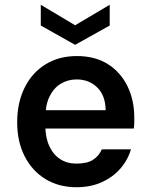

<svg xmlns="http://www.w3.org/2000/svg" viewBox="-20 -773 630 805"><path d="M301 12Q227 12 171 -22Q115 -56 83.5 -117.5Q52 -179 52 -260Q52 -342 83 -405Q114 -468 170.5 -503Q227 -538 302 -538Q379 -538 432.5 -504Q486 -470 514.5 -411.5Q543 -353 543 -280Q543 -270 543 -259Q543 -248 541 -234H138V-311H423Q422 -373 387.5 -406.5Q353 -440 301 -440Q265 -440 235 -422Q205 -404 187.5 -368Q170 -332 170 -277V-248Q170 -197 186.5 -161Q203 -125 232 -106Q261 -87 300 -87Q345 -87 370 -103Q395 -119 407 -147H529Q516 -102 484.5 -66Q453 -30 406.5 -9Q360 12 301 12ZM295 -585 151 -666V-753L295 -667L440 -753V-666Z"/></svg>

Font: DM Sans 9pt
Style: Semibold
Weight: 600
Designer: Colophon Foundry, Jonny Pinhorn
Foundry: Colophon Foundry
Version: Version 4.004;gftools[0.9.30]